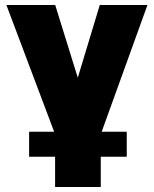

<svg xmlns="http://www.w3.org/2000/svg" viewBox="-20 -535 613 765"><path d="M199.5 210V0L5.5 -515H200L313.5 -149.5H267L377.5 -515H567.5L381.5 0V210ZM96 89.5V-10H485V89.5Z"/></svg>

Font: Geologica Cursive ExtraBold
Style: Regular
Weight: 800
Designer: Sindre Bremnes, Frode Helland
Foundry: Monokrom Skriftforlag AS
Version: Version 1.010;gftools[0.9.28]